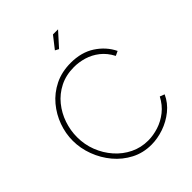

<svg xmlns="http://www.w3.org/2000/svg" viewBox="-253 -1056 1201 1201"><g transform="rotate(-45 347.0 -456.0)"><path d="M46 -360Q46 -424 68.5 -486.5Q91 -549 134 -600.5Q177 -652 239.5 -683Q302 -714 382 -714Q476 -714 542.5 -670.5Q609 -627 642 -559L612 -545Q586 -595 547.5 -625Q509 -655 465 -668Q421 -681 378 -681Q307 -681 251.5 -653Q196 -625 158 -578Q120 -531 100.5 -473.5Q81 -416 81 -357Q81 -291 104 -232Q127 -173 168 -126.5Q209 -80 263.5 -53.5Q318 -27 381 -27Q426 -27 473 -42Q520 -57 560.5 -89Q601 -121 627 -171L658 -159Q634 -106 588 -69Q542 -32 486.5 -13Q431 6 377 6Q304 6 243.5 -25.5Q183 -57 139 -109.5Q95 -162 70.5 -227.5Q46 -293 46 -360ZM391 -826 367 -839 429 -918H474Z"/></g></svg>

Font: Raleway ExtraLight
Style: Regular
Weight: 200
Designer: Matt McInerney, Pablo Impallari, Rodrigo Fuenzalida
Foundry: Matt McInerney, Pablo Impallari, Rodrigo Fuenzalida
Version: Version 4.026